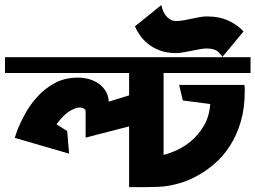

<svg xmlns="http://www.w3.org/2000/svg" viewBox="-25 -774 1027 772"><path d="M501 -267.6 319.3 -220.7V-328.1Q319.3 -332 313 -336.9Q306.6 -341.8 294.9 -341.8Q280.3 -341.8 256.3 -328.1Q232.4 -314.5 202.1 -274.4L245.1 -247.1L252.9 -156.2L34.2 -219.7L45.9 -253.9Q55.7 -278.3 74.7 -314Q93.8 -349.6 123 -382.8Q152.3 -416 193.4 -439Q234.4 -461.9 288.1 -461.9Q311.5 -461.9 334 -455.6Q356.4 -449.2 373.5 -436.5Q390.6 -423.8 400.9 -406.2Q411.1 -388.7 412.1 -365.2L501 -392.6ZM500 -480.5H-4.9V-543.9H500ZM632.8 -151.4Q654.3 -156.2 685.1 -169.9Q715.8 -183.6 744.6 -208Q773.4 -232.4 794.9 -268.6Q816.4 -304.7 820.3 -355.5L710 -370.1L695.3 -432.6H958Q959 -425.8 959 -419.4Q959 -413.1 959 -406.2Q959 -337.9 942.9 -284.2Q926.8 -230.5 900.4 -189Q874 -147.5 839.8 -117.7Q805.7 -87.9 769.5 -67.9Q733.4 -47.9 697.8 -37.6Q662.1 -27.3 632.8 -24.4Q627.9 -23.4 614.3 -22.9Q600.6 -22.5 582.5 -22Q564.5 -21.5 545.4 -21.5Q526.4 -21.5 512.7 -21.5H494.1V-480.5H442.4V-543.9H870.1L869.1 -544.9L870.1 -543.9H982.4V-480.5H632.8ZM954.1 -647.5 869.1 -544.9Q866.2 -552.7 851.6 -565.9Q836.9 -579.1 805.7 -579.1Q793.9 -579.1 778.3 -576.2Q762.7 -573.2 745.6 -569.8Q728.5 -566.4 711.9 -563.5Q695.3 -560.5 682.6 -560.5Q646.5 -560.5 618.7 -570.8Q590.8 -581.1 570.8 -597.2Q550.8 -613.3 537.6 -632.3Q524.4 -651.4 517.6 -668L624 -753.9Q625 -746.1 628.9 -734.9Q632.8 -723.6 640.1 -713.4Q647.5 -703.1 658.2 -696.3Q668.9 -689.5 685.5 -689.5Q698.2 -689.5 713.9 -692.4Q729.5 -695.3 745.6 -698.7Q761.7 -702.1 777.3 -705.1Q793 -708 805.7 -708Q857.4 -708 894.5 -690.4Q931.6 -672.9 954.1 -647.5Z"/></svg>

Font: Shorif Bongobondhu ANSI V2
Style: Regular
Weight: 400
Designer: Shorif Uddin Shishir, Shorif art & Design, e-mail : shorifart@gmail.com, facebook : Shorif2001
Foundry: Lipighor Font Foundry
Version: Designed By Shorif Uddin Shishir | Build By Niladri Shekhar 